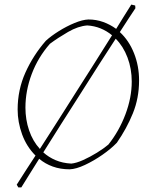

<svg xmlns="http://www.w3.org/2000/svg" viewBox="-20 -732 662 838"><path d="M60 86 53 74Q75 39 95.5 7.5Q116 -24 135 -53Q96 -92 76.5 -145.5Q57 -199 57 -254Q57 -340 91 -415.5Q125 -491 180 -554Q203 -575 236.5 -596Q270 -617 305 -631.5Q340 -646 366 -647Q400 -647 430.5 -636Q461 -625 487 -606Q502 -631 518.5 -657Q535 -683 553 -712L570 -708L571 -696Q560 -680 542.5 -653Q525 -626 503 -592Q543 -555 565 -499.5Q587 -444 587 -381Q587 -304 560 -237.5Q533 -171 490 -109Q464 -82 426.5 -56Q389 -30 350.5 -12Q312 6 284 7Q244 7 210.5 -5Q177 -17 151 -39Q125 2 105 34.5Q85 67 73 86ZM91 -262Q91 -210 107 -163Q123 -116 154 -82Q200 -154 238.5 -214Q277 -274 314 -333Q349 -388 386.5 -447Q424 -506 469 -578Q446 -597 419 -608Q392 -619 361 -621Q321 -618 277 -592.5Q233 -567 198 -541Q146 -482 118.5 -409Q91 -336 91 -262ZM291 -18Q313 -20 343 -33.5Q373 -47 403 -65.5Q433 -84 453 -101Q500 -160 527.5 -233Q555 -306 555 -376Q555 -432 536.5 -481Q518 -530 485 -563Q451 -511 411 -448.5Q371 -386 330 -321Q287 -254 245.5 -188.5Q204 -123 169 -67Q192 -46 222.5 -33Q253 -20 291 -18Z"/></svg>

Font: Labrada ExtraLight
Style: Italic
Weight: 200
Italic angle: -7°
Designer: Mercedes Jáuregui
Foundry: Omnibus-Type Team
Version: Version 1.000; ttfautohint (v1.8.4.7-5d5b)